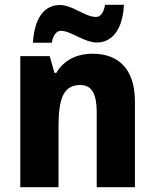

<svg xmlns="http://www.w3.org/2000/svg" viewBox="-20 -784 648 804"><path d="M118 -605H197C203 -642 220 -655 235 -655C277 -655 332 -606 386 -606C446 -606 494 -656 499 -764H420C414 -728 399 -713 382 -713C336 -713 284 -763 231 -763C159 -763 123 -698 118 -605ZM368 -559C301 -559 247 -532 216 -479H208L188 -549H65V0H225V-253C225 -372 246 -428 316 -428C366 -428 385 -389 385 -313V0H545V-359C545 -495 476 -559 368 -559Z"/></svg>

Font: Noto Sans Arabic UI SmCn XBd
Style: Regular
Weight: 800
Width: 4
Designer: Monotype Design Team, Nadine Chahine and Nizar Qandah
Foundry: Monotype Imaging Inc.
Version: Version 2.010